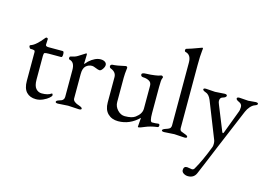

<svg xmlns="http://www.w3.org/2000/svg" viewBox="-121 -953 2101 1486"><g transform="rotate(15 929.5 -210.0)"><path d="M189 14Q140 14 112.5 -15.5Q85 -45 85 -105V-337Q85 -346 77.5 -349Q70 -352 47 -352Q44 -352 39.5 -359.5Q35 -367 35 -371.5Q35 -376 40 -379Q63 -386 87 -408Q111 -430 126 -449Q141 -468 144 -468Q158 -468 158 -458L156 -414Q156 -400 180 -400H294Q304 -400 304 -376Q304 -352 294 -352H195Q168 -352 161.5 -348Q155 -344 155 -324V-135Q155 -84 174 -62.5Q193 -41 221 -41Q271 -41 296 -60Q300 -63 303 -58.5Q306 -54 306 -47.5Q306 -41 290 -26.5Q274 -12 245.5 1Q217 14 189 14Z M531 3 444 -2 363 3Q343 3 343 -6.5Q343 -16 361 -22Q379 -28 385 -30.5Q391 -33 397.5 -41Q404 -49 404 -62V-277Q404 -340 363 -349Q355 -351 355 -361.5Q355 -372 362 -374Q400 -382 418 -394Q452 -416 463 -422.5Q474 -429 474 -429.5Q474 -430 476.5 -430Q479 -430 481 -423Q481 -396 479.5 -371Q478 -346 479.5 -346Q481 -346 485 -351Q499 -368 503 -371Q551 -414 595 -414Q616 -414 629.5 -405Q643 -396 643 -381Q643 -366 630.5 -348Q618 -330 607 -330Q596 -330 575 -339Q554 -348 544 -348Q515 -348 494.5 -329Q474 -310 474 -264V-67Q475 -40 528 -24Q551 -16 551 -6.5Q551 3 531 3Z M1007 15 1012 -51V-57Q940 14 847 14Q796 14 764.5 -17Q733 -48 733 -105V-308Q733 -348 690 -365Q677 -369 677 -381.5Q677 -394 692 -397Q727 -398 795 -414Q802 -415 806 -411Q810 -407 809 -400Q803 -354 803 -323V-128Q803 -92 829 -64.5Q855 -37 887 -37Q945 -37 971 -57Q1016 -90 1016 -132V-315Q1016 -342 995 -353Q974 -364 951 -364.5Q928 -365 928 -382Q928 -390 936.5 -393.5Q945 -397 963 -397.5Q981 -398 999 -399.5Q1017 -401 1030 -403Q1043 -405 1048 -406Q1054 -406 1080 -415H1082Q1089 -415 1093.5 -409Q1098 -403 1092 -393Q1086 -383 1086 -326V-114Q1086 -45 1104 -45Q1135 -45 1150 -48Q1165 -51 1165 -36Q1165 -21 1151 -21Q1099 -14 1060.5 2.5Q1022 19 1014.5 19Q1007 19 1007 15Z M1376 3 1295 -2 1214 3Q1194 3 1194 -6.5Q1194 -16 1222 -25Q1250 -34 1255 -43.5Q1260 -53 1260 -62V-566Q1260 -629 1214 -639Q1206 -641 1206 -651.5Q1206 -662 1213 -664Q1238 -670 1329 -704H1330L1331 -705Q1337 -705 1337 -698Q1337 -695 1335 -680Q1330 -641 1330 -562V-62Q1330 -42 1342 -36Q1355 -30 1375.5 -23Q1396 -16 1396 -6.5Q1396 3 1376 3Z M1709 -405 1780 -400 1839 -405Q1859 -405 1859 -395.5Q1859 -386 1840 -379.5Q1821 -373 1804 -354Q1787 -335 1777 -311L1641 13Q1640 16 1624.5 53Q1609 90 1586 146Q1563 202 1545 243.5Q1527 285 1480 285Q1461 285 1445 275Q1429 265 1429 249Q1429 219 1456 219L1496 225Q1508 225 1515 214Q1561 135 1606 16Q1609 7 1609 -9Q1609 -25 1605 -36L1489 -329Q1472 -370 1444 -378Q1421 -386 1421 -395.5Q1421 -405 1441 -405L1514 -400L1590 -405Q1610 -405 1610 -394Q1610 -380 1581 -372Q1561 -366 1561 -340Q1561 -331 1569 -312L1648 -116Q1656 -97 1663 -117L1730 -295Q1738 -313 1738 -337.5Q1738 -362 1713.5 -372.5Q1689 -383 1689 -394Q1689 -405 1709 -405Z"/></g></svg>

Font: EB Garamond
Style: Regular
Weight: 400
Version: Version 0.012